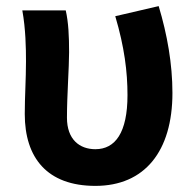

<svg xmlns="http://www.w3.org/2000/svg" viewBox="-20 -594 636 628"><path d="M292 14C453 14 544 -99 544 -290C544 -385 527 -481 499 -574L357 -541C387 -440 397 -359 397 -283C397 -160 357 -106 292 -106C240 -106 199 -138 199 -209C199 -282 206 -373 206 -423C206 -475 204 -521 195 -560H53C64 -499 65 -437 65 -393C65 -335 61 -278 61 -221C61 -78 134 14 292 14Z"/></svg>

Font: Kinto Sans
Style: Bold
Weight: 700
Designer: Authors: Ryoko NISHIZUKA  (kana & ideographs); Paul D. Hunt (Latin, Greek & Cyrillic); Wenlong ZHANG  (bopomofo); Sandol
Foundry: Adobe Systems Incorporated, ookami Inc.
Version: Version 0.001